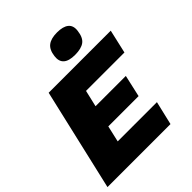

<svg xmlns="http://www.w3.org/2000/svg" viewBox="-240 -1027 1170 1170"><g transform="rotate(-45 345.0 -442.0)"><path d="M432 -709Q327 -709 338 -793Q344 -842 371.5 -863Q399 -884 451 -884Q502 -884 527 -864Q552 -844 547 -803Q541 -750 513.5 -729.5Q486 -709 432 -709ZM2 0 155 -660H690L655 -507H324L299 -400H560L528 -258H267L243 -153H581L545 0Z"/></g></svg>

Font: Elaine Sans ExtraBold
Style: Italic
Weight: 800
Italic angle: -13°
Designer: Wei Huang
Foundry: Wei Huang
Version: Version 2.001;December 24, 2019;FontCreator 12.0.0.2547 64-b